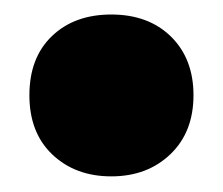

<svg xmlns="http://www.w3.org/2000/svg" viewBox="-20 -408 300 258"><path d="M129.5 -171Q81.5 -171 50.5 -200.2Q19.5 -229.5 19.5 -280Q19.5 -330.5 49.8 -359.5Q80 -388.5 129.5 -388.5Q179.5 -388.5 209.8 -358.8Q240 -329 240 -280Q240 -230.5 209 -200.8Q178 -171 129.5 -171Z"/></svg>

Font: Encode Sans Condensed Condensed ExtraBold
Style: Regular
Weight: 800
Width: 3
Designer: Multiple Designers
Foundry: Impallari Type
Version: Version 3.000; ttfautohint (v1.8.3) -l 8 -r 50 -G 200 -x 14 